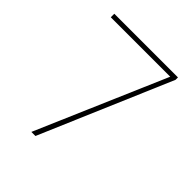

<svg xmlns="http://www.w3.org/2000/svg" viewBox="-197 -839 964 964"><g transform="rotate(45 285.0 -357.0)"><path d="M183 0H212L510 -697V-714H58V-689H480Z"/></g></svg>

Font: Noto Sans Gujarati UI Thin
Style: Regular
Weight: 100
Designer: Jelle Bosma - Monotype Design Team, Universal Thirst
Foundry: Monotype Imaging Inc.
Version: Version 2.106